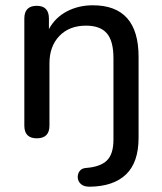

<svg xmlns="http://www.w3.org/2000/svg" viewBox="-20 -516 614 726"><path d="M319 190Q297 190 286 180Q275 170 274 156Q273 142 281 131Q289 120 306 119Q359 115 384 91Q409 67 409 12V-296Q409 -361 384 -390Q359 -419 305 -419Q242 -419 204.5 -380Q167 -341 167 -276V-41Q167 7 119 7Q72 7 72 -41V-446Q72 -494 119 -494Q165 -494 165 -446V-406Q189 -450 233 -473Q277 -496 331 -496Q504 -496 504 -301V5Q504 98 456.5 143.5Q409 189 319 190Z"/></svg>

Font: Chiron GoRound TC
Style: Regular
Weight: 400
Designer: Ryoko NISHIZUKA 西塚涼子 (kana, bopomofo & ideographs); Paul D. Hunt (Latin, Greek & Cyrillic); Sandoll Communications 산돌커뮤니
Foundry: Adobe
Version: Version 1.000;hotconv 1.1.1;makeotfexe 2.6.0